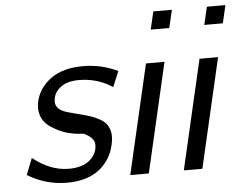

<svg xmlns="http://www.w3.org/2000/svg" viewBox="-50 -754 1052 825"><g transform="rotate(-5 475.5 -341.5)"><path d="M37 -39 65 -110Q141 -50 219 -50Q278 -50 309.5 -76.5Q341 -103 342 -140Q343 -159 328 -173.5Q313 -188 294 -195Q268 -195 233 -203Q198 -211 160.5 -235Q123 -259 114 -294Q107 -317 113 -348Q126 -407 178.5 -445.5Q231 -484 318 -484Q397 -484 468 -450L440 -383Q375 -426 296 -426Q247 -426 219 -406Q191 -386 186 -358Q176 -318 216 -300Q231 -293 264 -285Q297 -277 323.5 -269Q350 -261 375.5 -246.5Q401 -232 411 -204Q421 -176 411 -135Q396 -70 344.5 -30.5Q293 9 207 9Q116 9 37 -39Z M480 0 589 -472H669L560 0ZM622 -615 640 -692H720L702 -615Z M711 0 820 -472H900L791 0ZM853 -615 871 -692H951L933 -615Z"/></g></svg>

Font: Coval
Style: Light Italic
Weight: 300
Foundry: Context Ltd
Version: Version 001.000